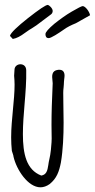

<svg xmlns="http://www.w3.org/2000/svg" viewBox="-20 -779 391 790"><path d="M38.1 -467.3C39.1 -455.1 40 -443.4 40 -430.7C40 -398.4 36.6 -363.3 33.2 -327.6C29.8 -290.5 25.9 -252.4 25.9 -213.9C25.9 -195.3 26.9 -176.3 28.8 -158.2L33.7 -143.1C34.7 -139.6 35.6 -136.7 35.6 -134.3C47.9 -80.6 95.2 -8.3 146.5 -8.3C158.7 -8.3 171.9 -12.7 184.1 -21.5C213.4 -44.9 223.1 -72.8 230.5 -109.9C239.3 -162.1 241.7 -220.7 241.7 -274.9C241.7 -301.3 241.2 -326.7 240.7 -350.1C240.2 -366.7 240.2 -382.3 240.2 -397C240.2 -404.3 240.7 -411.6 241.7 -419.4C242.2 -426.8 243.2 -435.5 243.2 -442.9C243.2 -444.8 243.7 -448.7 244.1 -452.6C244.6 -457.5 245.6 -462.4 245.6 -467.3C245.6 -481.9 239.7 -494.1 218.8 -491.7C191.4 -488.3 193.8 -465.8 195.8 -447.8C196.3 -442.9 196.8 -438.5 196.8 -436.5C196.8 -433.1 196.3 -426.8 196.3 -423.8C193.8 -368.7 191.9 -316.9 191.9 -265.1C191.9 -251.5 191.9 -237.8 192.4 -224.1C193.4 -202.6 191.4 -183.6 189.5 -163.1C188.5 -149.9 185.1 -132.8 183.1 -124C181.2 -116.7 179.7 -107.4 178.7 -99.6C175.3 -76.7 170.9 -60.1 149.9 -56.6C88.4 -80.1 74.2 -146 74.2 -227.5C74.2 -266.6 77.6 -309.1 81.1 -350.6C85 -396 88.9 -447.8 87.9 -489.3C87.9 -506.8 76.2 -514.6 64 -514.6C51.8 -514.6 39.6 -506.3 39.6 -491.2ZM350.6 -716.3C347.7 -732.4 330.6 -753.9 320.3 -753.9C315.9 -753.9 299.8 -745.6 275.4 -731.4C251 -717.3 227.1 -699.7 204.1 -681.6C179.2 -660.6 167 -646.5 167 -638.7C167 -627.9 171.4 -622.1 180.2 -622.1C185.1 -622.1 194.3 -626.5 207.5 -634.3C220.2 -642.1 232.9 -650.4 244.6 -658.7C255.9 -667 272 -675.3 292.5 -683.6ZM32.7 -618.7C48.8 -621.6 64.9 -630.4 81.1 -642.6C96.7 -653.8 106.4 -660.2 111.3 -662.6C116.7 -666 123 -669.9 129.9 -674.8L188.5 -718.8C193.4 -721.7 196.8 -727.5 196.8 -733.9C196.8 -745.6 180.7 -758.8 176.8 -758.8C168 -758.8 140.1 -739.7 94.7 -704.1C52.7 -670.9 23.4 -643.6 21 -631.3Z"/></svg>

Font: Amatic Mod Bold ONEptTWO
Style: Bold
Weight: 700
Designer: David Occhino Design
Foundry: David Occhino Design
Version: Version 1.2